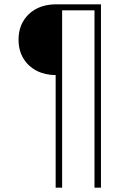

<svg xmlns="http://www.w3.org/2000/svg" viewBox="-20 -688 584 890"><path d="M238 182V-340Q189 -340 150 -360Q111 -380 88.5 -417Q66 -454 66 -504Q66 -554 88.5 -591Q111 -628 150 -648Q189 -668 238 -668H448V182H418V-640H268V182Z"/></svg>

Font: Gantari Thin
Style: Regular
Weight: 250
Designer: Anugrah Pasau
Foundry: Lafontype
Version: Version 1.000